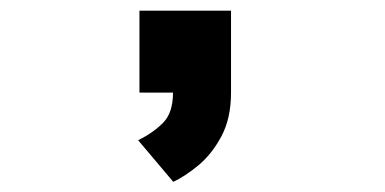

<svg xmlns="http://www.w3.org/2000/svg" viewBox="-20 -178 740 369"><path d="M248 0V-157.5H424V0Q424 49.5 405.5 84Q387 118.5 361.2 139.8Q335.5 161 313 171.5L245.5 91.5Q274 77.5 293.2 58.2Q312.5 39 312.5 0Z"/></svg>

Font: Trispace SemiExpanded
Style: Bold
Weight: 700
Width: 6
Designer: Tyler Finck
Foundry: Etcetera Type Company
Version: Version 1.210; ttfautohint (v1.8.3)